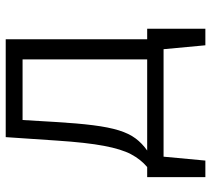

<svg xmlns="http://www.w3.org/2000/svg" viewBox="-53 -525 721 655"><g transform="rotate(-90 307.5 -197.5)"><path d="M30.8 -55.9H65.1Q91.3 -77.9 108.7 -110.8Q126.2 -143.6 137.4 -203.1Q148.7 -262.6 155.4 -364.1L167.2 -538.5H501V-55.9H536.9V142.6H480.5L467.2 0H100.5L87.2 142.6H30.8ZM432.3 -481H225.6L219 -370.3Q214.4 -292.8 207.7 -240Q201 -187.2 190.3 -152.6Q179.5 -117.9 162.8 -95.6Q146.2 -73.3 121.5 -55.9H432.3Z"/></g></svg>

Font: Fira Code Light
Style: Regular
Weight: 300
Monospace: yes
Designer: Carrois Corporate, Edenspiekermann AG, Nikita Prokopov
Foundry: Carrois Corporate, Edenspiekermann AG, Nikita Prokopov
Version: Version 6.000; ttfautohint (v1.8.2) -l 8 -r 50 -G 200 -x 14 